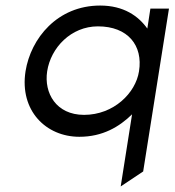

<svg xmlns="http://www.w3.org/2000/svg" viewBox="-20 -482 629 692"><path d="M72 -225C50 -83 146 11 266 11C350 11 410 -25 456 -70L415 190L496 136L589 -451H522L511 -379C479 -424 426 -462 341 -462C187 -462 91 -344 72 -225ZM150 -225C163 -310 236 -387 333 -387C441 -387 496 -318 481 -225C469 -147 390 -68 283 -68C182 -68 138 -147 150 -225Z"/></svg>

Font: Charger Sport
Style: ExtObl
Weight: 400
Designer: Jasper
Foundry: Cannot Into Space Fonts
Version: Version 1.1